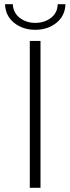

<svg xmlns="http://www.w3.org/2000/svg" viewBox="-20 -895 335 915"><path d="M122 0V-700H173V0ZM148 -753Q89 -753 47.5 -786Q6 -819 4 -875H41Q43 -834 74 -810Q105 -786 148 -786Q192 -786 223 -810Q254 -834 255 -875H292Q290 -819 248.5 -786Q207 -753 148 -753Z"/></svg>

Font: MOST Montserrat Light
Style: Regular
Weight: 300
Designer: Julieta Ulanovsky
Foundry: Julieta Ulanovsky
Version: Version 8.000;March 11, 2024;FontCreator 15.0.0.2926 64-bit